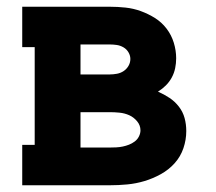

<svg xmlns="http://www.w3.org/2000/svg" viewBox="-20 -550 640 570"><path d="M46 0V-120H83V-410H46V-530H306Q329 -530 352.5 -527.5Q376 -525 398 -517Q420 -509 440 -496.5Q460 -484 474.5 -465Q489 -446 496 -423Q503 -400 503 -377Q503 -362 500 -347.5Q497 -333 490 -320Q483 -307 472.5 -296.5Q462 -286 449 -278Q467 -270 483 -259.5Q499 -249 511 -233.5Q523 -218 528 -199.5Q533 -181 533 -161Q533 -135 524.5 -110Q516 -85 498.5 -65.5Q481 -46 457.5 -33Q434 -20 409 -12.5Q384 -5 358 -2.5Q332 0 306 0ZM219 -329H306Q316 -329 327 -331Q338 -333 347 -339Q356 -345 361.5 -354.5Q367 -364 367 -375Q367 -385 361.5 -394.5Q356 -404 346.5 -409.5Q337 -415 326.5 -416.5Q316 -418 306 -418H219ZM219 -112H306Q315 -112 325 -112.5Q335 -113 344.5 -115Q354 -117 363 -120.5Q372 -124 380 -130Q388 -136 392.5 -145Q397 -154 397 -163Q397 -178 387 -190Q377 -202 363.5 -208Q350 -214 335 -215.5Q320 -217 306 -217H219Z"/></svg>

Font: Iosevka Slab Heavy Extended
Style: Regular
Weight: 900
Width: 7
Monospace: yes
Designer: Belleve Invis
Foundry: Belleve Invis
Version: Version 11.1.0; ttfautohint (v1.8.3)